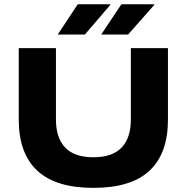

<svg xmlns="http://www.w3.org/2000/svg" viewBox="-20 -866 882 906"><path d="M420.5 20.5Q243 20.5 155.8 -60.8Q68.5 -142 68.5 -301.5V-639H244V-302Q244 -215.5 287.5 -169.8Q331 -124 420.5 -124Q510.5 -124 554 -169.8Q597.5 -215.5 597.5 -302V-639H772.5V-301.5Q772.5 -142 685.8 -60.8Q599 20.5 420.5 20.5ZM553 -846H707.5V-842.5L584.5 -703H458.5V-704.5ZM347 -846H500V-842.5L380.5 -703H253.5V-704.5Z"/></svg>

Font: Anek Latin Expanded
Style: Bold
Weight: 700
Width: 7
Designer: Yesha Goshar
Foundry: Ek Type
Version: Version 1.003